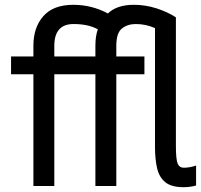

<svg xmlns="http://www.w3.org/2000/svg" viewBox="-20 -769 836 799"><path d="M744 10Q693 10 667.5 -11Q642 -32 633.5 -70Q625 -108 625 -158V-652Q587 -669 545 -669Q511 -669 487.5 -650.5Q464 -632 464 -578V-534H581V-460H464V5H377V-460H206V5H119V-460H26V-534H119V-579Q119 -655 160.5 -702Q202 -749 285 -749Q362 -749 429 -713Q466 -749 537 -749Q585 -749 630.5 -734.5Q676 -720 712 -697V-162Q712 -107 719 -89Q726 -71 745 -71Q769 -71 796 -80V3Q771 10 744 10ZM377 -534V-579Q377 -618 387 -647Q348 -669 286 -669Q206 -669 206 -578V-534Z"/></svg>

Font: LXGW 975 Gothic SC
Style: Regular
Weight: 400
Version: Version 2.01;February 25, 2021